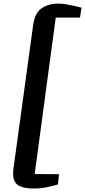

<svg xmlns="http://www.w3.org/2000/svg" viewBox="-20 -881 474 1068"><path d="M167 167.5Q97 167.5 71.2 141.2Q45.5 115 56 48.5L164.5 -742.5Q174 -809.5 211.8 -835.2Q249.5 -861 305.5 -861Q321.5 -861 343 -857.8Q364.5 -854.5 385 -850Q405.5 -845.5 419.2 -842Q433 -838.5 433.5 -838.5L425 -783H290L173 87L308.5 88L302 145Q269 154.5 237.5 161Q206 167.5 167 167.5Z"/></svg>

Font: Merriweather 20pt ExtraBold
Style: Italic
Weight: 800
Italic angle: -7.8°
Version: Version 2.101